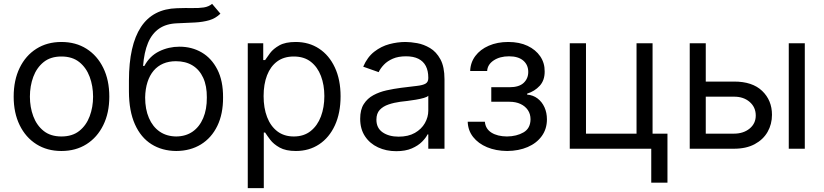

<svg xmlns="http://www.w3.org/2000/svg" viewBox="-20 -770 4264 994"><path d="M297.9 11.7Q224.1 11.7 168.5 -23.4Q112.8 -58.6 81.8 -122.1Q50.8 -185.5 50.8 -269.5Q50.8 -355 81.8 -418.7Q112.8 -482.4 168.5 -517.6Q224.1 -552.7 297.9 -552.7Q372.1 -552.7 427.7 -517.6Q483.4 -482.4 514.6 -418.7Q545.9 -355 545.9 -269.5Q545.9 -185.5 514.6 -122.1Q483.4 -58.6 427.7 -23.4Q372.1 11.7 297.9 11.7ZM297.9 -63.5Q354.5 -63.5 390.6 -92.3Q426.8 -121.1 444.3 -168.2Q461.9 -215.3 461.9 -269.5Q461.9 -324.7 444.3 -372.1Q426.8 -419.4 390.6 -448.5Q354.5 -477.5 297.9 -477.5Q241.7 -477.5 205.8 -448.5Q169.9 -419.4 152.3 -372.1Q134.8 -324.7 134.8 -269.5Q134.8 -215.3 152.3 -168.2Q169.9 -121.1 205.8 -92.3Q241.7 -63.5 297.9 -63.5Z M1078.1 -750 1121.1 -699.2Q1096.2 -674.8 1063.5 -665.3Q1030.8 -655.8 989.5 -653.6Q948.2 -651.4 897.5 -649.4Q840.8 -647.5 803.7 -621.8Q766.6 -596.2 746.3 -547.9Q726.1 -499.5 720.7 -428.7H727.5Q754.9 -480 804 -504.2Q853 -528.3 909.2 -528.3Q973.1 -528.3 1024.2 -498.5Q1075.2 -468.8 1105.2 -410.2Q1135.3 -351.6 1134.8 -265.6Q1135.3 -180.2 1105 -117.9Q1074.7 -55.7 1020 -22.2Q965.3 11.2 892.6 11.7Q819.3 11.2 764.2 -23.4Q709 -58.1 678.5 -126.5Q647.9 -194.8 647.5 -295.9V-353.5Q647.9 -536.1 709.7 -630.1Q771.5 -724.1 896.5 -727.5Q940.4 -729 974.9 -728.3Q1009.3 -727.5 1034.9 -731.4Q1060.5 -735.4 1078.1 -750ZM892.6 -63.5Q941.9 -64 977.3 -88.6Q1012.7 -113.3 1032 -158.7Q1051.3 -204.1 1050.8 -265.6Q1051.3 -325.2 1032 -367.2Q1012.7 -409.2 976.8 -431.2Q940.9 -453.1 890.6 -453.1Q854 -453.1 825 -440.7Q795.9 -428.2 775.4 -404.1Q754.9 -379.9 743.7 -345.2Q732.4 -310.5 731.4 -265.6Q731.4 -204.6 751 -159.2Q770.5 -113.8 806.4 -88.9Q842.3 -64 892.6 -63.5Z M1262.7 204.1V-545.9H1342.8V-459H1352.5Q1361.8 -473.1 1378.4 -495.4Q1395 -517.6 1426.3 -535.2Q1457.5 -552.7 1510.7 -552.7Q1579.6 -552.7 1631.8 -518.3Q1684.1 -483.9 1713.6 -420.7Q1743.2 -357.4 1743.2 -271.5Q1743.2 -185.1 1713.9 -121.3Q1684.6 -57.6 1632.3 -22.9Q1580.1 11.7 1511.7 11.7Q1459.5 11.7 1427.7 -6.1Q1396 -23.9 1378.9 -46.6Q1361.8 -69.3 1352.5 -84H1345.7V204.1ZM1501 -63.5Q1553.2 -63.5 1588.4 -91.6Q1623.5 -119.6 1641.4 -167Q1659.2 -214.4 1659.2 -272.5Q1659.2 -330.1 1641.6 -376.5Q1624 -422.9 1589.1 -450.2Q1554.2 -477.5 1501 -477.5Q1449.7 -477.5 1415 -451.9Q1380.4 -426.3 1362.5 -380.1Q1344.7 -334 1344.7 -272.5Q1344.7 -210.9 1362.8 -163.8Q1380.9 -116.7 1415.8 -90.1Q1450.7 -63.5 1501 -63.5Z M2031.2 12.7Q1979.5 12.7 1937 -7.1Q1894.5 -26.9 1869.6 -64.5Q1844.7 -102.1 1844.7 -155.3Q1844.7 -202.1 1863.3 -231.2Q1881.8 -260.3 1912.8 -277.1Q1943.8 -293.9 1981.2 -302.2Q2018.6 -310.5 2056.6 -315.4Q2106.4 -321.8 2137.5 -325.2Q2168.5 -328.6 2182.9 -336.9Q2197.3 -345.2 2197.3 -365.2V-368.2Q2197.3 -403.3 2184.6 -428Q2171.9 -452.6 2146.2 -465.6Q2120.6 -478.5 2082 -478.5Q2042 -478.5 2013.9 -466.3Q1985.8 -454.1 1967.8 -435.3Q1949.7 -416.5 1940.4 -396.5L1860.4 -424.8Q1881.8 -474.6 1917.7 -502.4Q1953.6 -530.3 1995.8 -541.5Q2038.1 -552.7 2079.1 -552.7Q2105.5 -552.7 2139.6 -546.6Q2173.8 -540.5 2206.3 -521.2Q2238.8 -502 2260 -463.1Q2281.2 -424.3 2281.2 -359.4V0H2197.3V-74.2H2193.4Q2185.1 -56.6 2165 -36.4Q2145 -16.1 2112.1 -1.7Q2079.1 12.7 2031.2 12.7ZM2043.9 -62.5Q2093.8 -62.5 2127.9 -82Q2162.1 -101.6 2179.7 -132.6Q2197.3 -163.6 2197.3 -197.3V-274.4Q2191.9 -268.1 2174.1 -262.9Q2156.2 -257.8 2133.1 -253.9Q2109.9 -250 2087.9 -247.3Q2065.9 -244.6 2052.7 -243.2Q2020 -238.8 1991.7 -229.2Q1963.4 -219.7 1946 -201.2Q1928.7 -182.6 1928.7 -150.4Q1928.7 -106.9 1961.2 -84.7Q1993.7 -62.5 2043.9 -62.5Z M2401.4 -139.6H2490.2Q2493.7 -102.5 2524.4 -83.3Q2555.2 -64 2604.5 -63.5Q2654.8 -64 2690.4 -84.7Q2726.1 -105.5 2726.6 -152.3Q2726.6 -179.7 2712.9 -200Q2699.2 -220.2 2674.8 -231.7Q2650.4 -243.2 2617.2 -243.2H2523.4V-318.4H2617.2Q2667 -318.4 2690.9 -340.8Q2714.8 -363.3 2714.8 -397.5Q2714.8 -434.1 2689 -456.3Q2663.1 -478.5 2615.2 -478.5Q2567.9 -478.5 2535.9 -457.3Q2503.9 -436 2502 -402.3H2414.1Q2415.5 -446.3 2440.9 -480.2Q2466.3 -514.2 2510.5 -533.4Q2554.7 -552.7 2611.3 -552.7Q2668.9 -552.7 2711.2 -532.7Q2753.4 -512.7 2776.9 -478.3Q2800.3 -443.8 2799.8 -400.4Q2800.3 -354.5 2774.2 -325.9Q2748 -297.4 2709 -285.2V-280.3Q2739.7 -277.8 2762.9 -260.3Q2786.1 -242.7 2798.8 -214.6Q2811.5 -186.5 2811.5 -152.3Q2811.5 -102.5 2784.9 -65.7Q2758.3 -28.8 2711.9 -8.8Q2665.5 11.2 2605.5 11.7Q2547.4 11.2 2501.7 -7.8Q2456.1 -26.9 2429.4 -60.8Q2402.8 -94.7 2401.4 -139.6Z M3358.4 -545.9V0H2929.7V-545.9H3013.7V-78.1H3275.4V-545.9ZM3435.5 -78.1V175.8H3351.6V-78.1Z M3623 -347.7H3779.3Q3875 -348.1 3925.8 -299.3Q3976.6 -250.5 3976.6 -175.8Q3976.6 -127 3953.9 -87.2Q3931.2 -47.4 3887.2 -23.7Q3843.3 0 3779.3 0H3550.8V-545.9H3633.8V-78.1H3779.3Q3828.6 -78.1 3860.6 -104.2Q3892.6 -130.4 3892.6 -171.9Q3892.6 -215.3 3860.6 -242.7Q3828.6 -270 3779.3 -269.5H3623ZM4063.5 0V-545.9H4146.5V0Z"/></svg>

Font: Inter V
Style: 
Weight: 400
Designer: Rasmus Andersson
Foundry: rsms
Version: Version 4.000;git-a3f224843